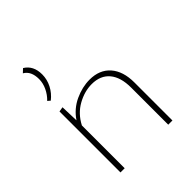

<svg xmlns="http://www.w3.org/2000/svg" viewBox="-189 -788 904 904"><g transform="rotate(-45 263.0 -336.0)"><path d="M97 -471 84 -482Q105 -502 117.5 -528.5Q130 -555 130 -582Q130 -635 95 -655L113 -672Q156 -646 156 -587Q156 -554 140.5 -523.5Q125 -493 97 -471ZM436 -253V0H408V-247Q408 -316 377 -353Q346 -390 288 -390Q240 -390 192.5 -363.5Q145 -337 118 -285V0H90V-406L114 -410L117 -320Q148 -366 197.5 -389Q247 -412 296 -412Q362 -412 399 -370Q436 -328 436 -253Z"/></g></svg>

Font: Ysabeau Infant Extralight
Style: Regular
Weight: 200
Designer: Christian Thalmann (Catharsis Fonts)
Version: Version 0.003